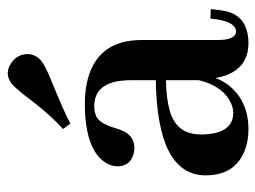

<svg xmlns="http://www.w3.org/2000/svg" viewBox="-106 -574 689 518"><g transform="rotate(-90 239.0 -315.5)"><path d="M379.9 9.8Q449.2 9.8 465.8 -44.9Q470.7 -64.5 472.7 -91.8L447.3 -92.8Q441.4 -24.4 412.1 -23.4Q389.6 -25.4 389.6 -72.3V-277.3Q389.6 -403.3 270.5 -426.8Q246.1 -431.6 218.8 -431.6Q95.7 -431.6 59.6 -377Q48.8 -361.3 48.8 -343.8Q48.8 -310.5 80.1 -300.8Q88.9 -297.9 97.7 -297.9Q132.8 -297.9 146.5 -334Q148.4 -338.9 152.3 -350.6Q164.1 -390.6 182.6 -400.4Q195.3 -406.2 210.9 -406.2Q269.5 -406.2 279.3 -336.9Q281.2 -321.3 281.2 -302.7V-240.2Q25.4 -236.3 24.4 -106.4Q24.4 -22.5 97.7 2Q121.1 9.8 148.4 9.8Q225.6 9.8 268.6 -44.9Q280.3 -61.5 287.1 -79.1Q302.7 8.8 379.9 9.8ZM193.4 -31.2Q138.7 -31.2 134.8 -109.4Q134.8 -114.3 134.8 -119.1Q134.8 -185.5 201.2 -203.1Q232.4 -211.9 281.2 -212.9V-124Q264.6 -57.6 218.8 -37.1Q205.1 -31.2 193.4 -31.2ZM333 -548.8Q350.6 -563.5 351.6 -585Q351.6 -616.2 323.2 -632.8Q311.5 -639.6 299.8 -639.6Q285.2 -639.6 270.5 -627.9Q258.8 -619.1 220.7 -568.4Q185.5 -523.4 149.4 -490.2L164.1 -470.7Q190.4 -485.4 283.2 -523.4Q319.3 -538.1 333 -548.8Z"/></g></svg>

Font: Abhaya Libre
Style: Bold
Weight: 700
Designer: Pushpananda Ekanayake, Sol Matas, Pathum Egodawatta
Foundry: Mooniak
Version: Version 1.050 ; ttfautohint (v1.6)